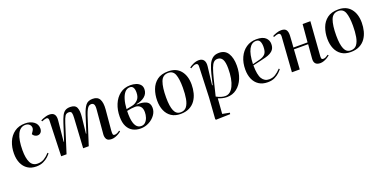

<svg xmlns="http://www.w3.org/2000/svg" viewBox="-15 -1325 4668 2349"><g transform="rotate(-20 2319.0 -150.5)"><path d="M298 -529Q363 -529 408.5 -497Q454 -465 454 -408Q454 -375 437 -356.5Q420 -338 394 -338Q375 -338 357.5 -349Q340 -360 332 -377L351 -405Q370 -432 366 -456.5Q362 -481 342.5 -496Q323 -511 295 -511Q227 -511 192 -437.5Q157 -364 157 -229Q157 -127 185 -70.5Q213 -14 278 -14Q326 -14 363 -36.5Q400 -59 434 -97L444 -87Q432 -70 407 -46.5Q382 -23 343 -4.5Q304 14 250 14Q185 14 139 -16.5Q93 -47 69 -101Q45 -155 45 -227Q45 -309 73.5 -378Q102 -447 158.5 -488Q215 -529 298 -529Z M886 -386Q889 -431 882.5 -452.5Q876 -474 847 -474Q814 -474 798 -449.5Q782 -425 762 -362L647 0H577L592 -459Q593 -498 566 -498Q557 -498 543 -494.5Q529 -491 505 -481L498 -495Q509 -501 528 -509Q547 -517 569.5 -523Q592 -529 613 -529Q660 -529 679 -502Q698 -475 692 -423L666 -156L671 -155L742 -374Q759 -426 776 -460.5Q793 -495 818 -512Q843 -529 885 -529Q950 -529 968.5 -486.5Q987 -444 979 -367L956 -156L961 -155L1032 -377Q1057 -454 1087 -491.5Q1117 -529 1177 -529Q1242 -529 1266.5 -484Q1291 -439 1284 -354L1260 -86Q1257 -47 1262 -35Q1267 -23 1283 -23Q1297 -23 1314 -30Q1331 -37 1350 -52L1358 -40Q1347 -29 1326 -16.5Q1305 -4 1280.5 5Q1256 14 1232 14Q1182 14 1166 -12.5Q1150 -39 1153 -76L1180 -386Q1185 -436 1174 -455Q1163 -474 1139 -474Q1124 -474 1110 -465.5Q1096 -457 1082 -432.5Q1068 -408 1052 -361L936 0H863Z M1610 14Q1554 14 1510 -9Q1466 -32 1440.5 -81Q1415 -130 1415 -208Q1415 -296 1445 -368.5Q1475 -441 1531.5 -484.5Q1588 -528 1668 -528Q1706 -528 1739.5 -517.5Q1773 -507 1794 -484Q1815 -461 1815 -425Q1815 -368 1773 -332Q1731 -296 1662 -284V-278Q1736 -283 1783.5 -260Q1831 -237 1831 -175Q1831 -125 1799.5 -82Q1768 -39 1717.5 -12.5Q1667 14 1610 14ZM1526 -268 1603 -283Q1643 -291 1676.5 -323Q1710 -355 1710 -420Q1710 -461 1696.5 -483.5Q1683 -506 1654 -506Q1616 -506 1589 -476Q1562 -446 1546 -392Q1530 -338 1526 -268ZM1626 -12Q1658 -12 1680 -33.5Q1702 -55 1713 -88.5Q1724 -122 1724 -158Q1724 -209 1699 -234Q1674 -259 1633 -259Q1610 -259 1583.5 -255.5Q1557 -252 1525 -245Q1524 -221 1524.5 -198.5Q1525 -176 1527 -154Q1541 -12 1626 -12Z M2129 14Q2058 14 2010 -18Q1962 -50 1937.5 -106.5Q1913 -163 1913 -237Q1913 -314 1937.5 -380.5Q1962 -447 2016 -488Q2070 -529 2160 -529Q2265 -529 2321 -461Q2377 -393 2377 -280Q2377 -223 2363.5 -170Q2350 -117 2320.5 -75.5Q2291 -34 2243.5 -10Q2196 14 2129 14ZM2136 -5Q2187 -5 2214 -40Q2241 -75 2252 -137Q2263 -199 2263 -280Q2263 -394 2240.5 -452.5Q2218 -511 2155 -511Q2082 -511 2055.5 -439Q2029 -367 2029 -236Q2029 -121 2054 -63Q2079 -5 2136 -5Z M2538 -455Q2539 -476 2532 -485.5Q2525 -495 2509 -495Q2492 -495 2473 -486Q2454 -477 2440 -467L2432 -480Q2449 -495 2486 -512Q2523 -529 2559 -529Q2603 -529 2623 -501Q2643 -473 2637 -421L2609 -185L2616 -183L2648 -317Q2663 -378 2682.5 -425.5Q2702 -473 2735 -501Q2768 -529 2823 -529Q2901 -529 2938.5 -468.5Q2976 -408 2976 -309Q2976 -217 2946 -144Q2916 -71 2861 -28.5Q2806 14 2732 14Q2704 14 2671 6Q2638 -2 2620 -11L2605 187L2699 205L2696 223L2510 228L2503 218L2523 -57ZM2780 -466Q2751 -466 2731 -447.5Q2711 -429 2693.5 -382.5Q2676 -336 2655 -253L2603 -40Q2665 -5 2718 -5Q2785 -5 2825 -87.5Q2865 -170 2865 -312Q2865 -392 2844.5 -429Q2824 -466 2780 -466Z M3309 -529Q3390 -529 3426.5 -495.5Q3463 -462 3463 -413Q3463 -370 3445.5 -344.5Q3428 -319 3400 -304Q3372 -289 3338.5 -280.5Q3305 -272 3275 -265L3167 -240Q3168 -116 3200 -65Q3232 -14 3292 -14Q3336 -14 3372 -35.5Q3408 -57 3445 -97L3455 -87Q3444 -72 3419.5 -48Q3395 -24 3356.5 -5Q3318 14 3264 14Q3196 14 3149.5 -16.5Q3103 -47 3079.5 -101Q3056 -155 3056 -225Q3056 -314 3087.5 -382.5Q3119 -451 3176 -490Q3233 -529 3309 -529ZM3361 -413Q3361 -459 3347 -485Q3333 -511 3298 -511Q3240 -511 3206 -448.5Q3172 -386 3167 -256L3261 -280Q3311 -293 3336 -320.5Q3361 -348 3361 -413Z M3885 -255H3700L3683 0H3581L3613 -456Q3615 -498 3584 -498Q3564 -498 3523 -481L3517 -495Q3534 -505 3567.5 -517Q3601 -529 3632 -529Q3680 -529 3697.5 -503Q3715 -477 3712 -427Q3710 -388 3707.5 -351.5Q3705 -315 3702 -278H3886L3906 -510H4007L3974 -66Q3973 -44 3977.5 -33.5Q3982 -23 3999 -23Q4017 -23 4034 -32Q4051 -41 4065 -52L4074 -40Q4061 -29 4040.5 -16.5Q4020 -4 3995.5 5Q3971 14 3948 14Q3862 14 3870 -74Z M4344 14Q4273 14 4225 -18Q4177 -50 4152.5 -106.5Q4128 -163 4128 -237Q4128 -314 4152.5 -380.5Q4177 -447 4231 -488Q4285 -529 4375 -529Q4480 -529 4536 -461Q4592 -393 4592 -280Q4592 -223 4578.5 -170Q4565 -117 4535.5 -75.5Q4506 -34 4458.5 -10Q4411 14 4344 14ZM4351 -5Q4402 -5 4429 -40Q4456 -75 4467 -137Q4478 -199 4478 -280Q4478 -394 4455.5 -452.5Q4433 -511 4370 -511Q4297 -511 4270.5 -439Q4244 -367 4244 -236Q4244 -121 4269 -63Q4294 -5 4351 -5Z"/></g></svg>

Font: Literata 72pt Medium
Style: Italic
Weight: 500
Italic angle: -2°
Designer: Latin by Veronika Burian and Jose Scaglione. Greek by Irene Vlachou. Cyrillic by Vera Evstafieva
Foundry: TypeTogether
Version: Version 3.002